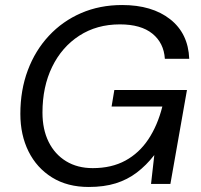

<svg xmlns="http://www.w3.org/2000/svg" viewBox="-20 -732 801 764"><path d="M333 12Q248 12 187 -26Q126 -64 93.5 -129.5Q61 -195 61 -279Q61 -373 90.5 -452Q120 -531 174.5 -589.5Q229 -648 303 -680Q377 -712 466 -712Q585 -712 657 -655.5Q729 -599 733 -498H636Q632 -561 586.5 -598Q541 -635 457 -635Q365 -635 295.5 -590Q226 -545 187.5 -466Q149 -387 149 -284Q149 -217 173.5 -167.5Q198 -118 243 -90.5Q288 -63 349 -63Q424 -63 479 -93Q534 -123 570.5 -178Q607 -233 626 -308H424L435 -374H724L658 0H581L594 -115Q562 -74 524.5 -45.5Q487 -17 440.5 -2.5Q394 12 333 12Z"/></svg>

Font: DM Sans 24pt
Style: Italic
Weight: 400
Italic angle: -10°
Designer: Colophon Foundry, Jonny Pinhorn
Foundry: Colophon Foundry
Version: Version 4.004;gftools[0.9.30]